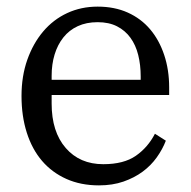

<svg xmlns="http://www.w3.org/2000/svg" viewBox="-20 -548 576 580"><path d="M279 12Q224 12 180.5 -7.5Q137 -27 107 -62Q77 -97 61 -147Q45 -197 45 -258Q45 -318 62.5 -367.5Q80 -417 110.5 -453Q141 -489 183 -508.5Q225 -528 275 -528Q326 -528 366 -510Q406 -492 433.5 -459.5Q461 -427 476 -382Q491 -337 491 -284V-261H136V-235Q136 -150 178.5 -101Q221 -52 292 -52Q354 -52 390.5 -77.5Q427 -103 448 -144L481 -123Q471 -97 453.5 -72.5Q436 -48 411 -29.5Q386 -11 353 0.5Q320 12 279 12ZM136 -307H405V-317Q405 -352 397.5 -382Q390 -412 374 -434Q358 -456 333.5 -468.5Q309 -481 275 -481Q241 -481 215 -469Q189 -457 171.5 -435Q154 -413 145 -383.5Q136 -354 136 -319Z"/></svg>

Font: IBM Plex Serif
Style: Regular
Weight: 400
Designer: Mike Abbink, Paul van der Laan, Pieter van Rosmalen
Foundry: Bold Monday
Version: Version 2.6